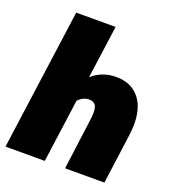

<svg xmlns="http://www.w3.org/2000/svg" viewBox="-136 -793 798 890"><g transform="rotate(20 262.5 -348.0)"><path d="M365.2 -479Q422.9 -479 460 -448.7Q497.1 -418.5 510 -366.2Q522.9 -314 513.2 -245.1L480 0H286.1L319.8 -254.9Q325.7 -298.3 317.4 -318.1Q309.1 -337.9 282.2 -337.9Q253.9 -337.9 229 -313L186 0H-7.8L87.9 -695.8H282.2L246.1 -435.1Q296.4 -479 365.2 -479Z"/></g></svg>

Font: Fira Sans Compressed Heavy
Style: Italic
Weight: 900
Width: 3
Italic angle: -8°
Designer: Carrois Corporate & Edenspiekermann AG
Foundry: Carrois Corporate GbR & Edenspiekermann AG
Version: Version 4.203;PS 004.203;hotconv 1.0.88;makeotf.lib2.5.64775